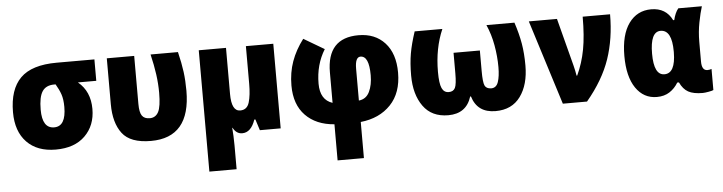

<svg xmlns="http://www.w3.org/2000/svg" viewBox="-48 -789 4708 1250"><g transform="rotate(-5 2306.0 -164.0)"><path d="M474 -413H594V-553H348Q184 -553 110 -479Q36 -405 36 -256Q36 -131 104 -60.5Q172 10 293 10Q416 10 484.5 -57.5Q553 -125 553 -233Q553 -348 474 -413ZM319 -413H328Q349 -378 360.5 -345Q372 -312 372 -262Q372 -135 295 -135Q217 -135 217 -257Q217 -340 241 -376.5Q265 -413 319 -413Z M1173 -298Q1173 -364 1165.5 -421.5Q1158 -479 1140 -553H961Q978 -482 986.5 -420.5Q995 -359 995 -300Q995 -209 976.5 -174.5Q958 -140 920 -140Q885 -140 869.5 -162Q854 -184 854 -239V-553H675V-253Q675 -131 728 -61.5Q781 8 915 8Q1173 8 1173 -298Z M1584 -553V-307Q1584 -232 1570 -185.5Q1556 -139 1511 -139Q1454 -139 1454 -251V-553H1276V240H1454V84Q1454 54 1452.5 22.5Q1451 -9 1449 -31H1451Q1473 10 1511 10Q1569 10 1597 -72H1604L1627 0H1763V-553Z M1857 -271Q1857 -147 1926 -76Q1995 -5 2114 4V240H2286V4Q2409 -9 2482.5 -86Q2556 -163 2556 -295Q2556 -420 2492 -490Q2428 -560 2320 -560Q2114 -560 2114 -335V-136Q2034 -162 2034 -268Q2034 -392 2094 -489L1960 -568Q1909 -501 1883 -428.5Q1857 -356 1857 -271ZM2377 -294Q2377 -230 2355.5 -185.5Q2334 -141 2286 -136V-344Q2286 -420 2321 -420Q2377 -420 2377 -294Z M3156 -553Q3184 -490 3197 -417Q3210 -344 3210 -274Q3210 -214 3197.5 -177Q3185 -140 3151 -140Q3119 -141 3109 -163Q3099 -185 3099 -258V-392H2927V-258Q2927 -186 2915.5 -163Q2904 -140 2874 -140Q2843 -140 2829 -170.5Q2815 -201 2815 -277Q2815 -431 2868 -553H2687Q2661 -475 2650 -412.5Q2639 -350 2639 -269Q2639 -145 2694.5 -67.5Q2750 10 2858 10Q2976 10 3010 -99H3015Q3048 10 3167 10Q3274 10 3330 -67Q3386 -144 3386 -269Q3386 -348 3375 -412.5Q3364 -477 3339 -553Z M3607 0H3765Q3874 -130 3919 -262Q3964 -394 3964 -553H3785Q3785 -427 3768.5 -339Q3752 -251 3716 -174H3712Q3707 -206 3698 -241L3617 -553H3433Z M4361 -72H4372Q4393 -27 4426.5 -8.5Q4460 10 4520 10Q4534 10 4559 5.5Q4584 1 4591 -3V-141Q4579 -136 4564 -136Q4527 -136 4527 -195V-324Q4527 -389 4539 -450.5Q4551 -512 4564 -553H4410Q4399 -540 4390.5 -520.5Q4382 -501 4377 -479H4370Q4329 -562 4233 -562Q4141 -562 4087 -487.5Q4033 -413 4033 -274Q4033 -139 4084 -64.5Q4135 10 4221 10Q4270 10 4304.5 -12.5Q4339 -35 4361 -72ZM4214 -273Q4214 -417 4282 -417Q4356 -417 4356 -275V-270Q4355 -133 4283 -133Q4214 -133 4214 -273Z"/></g></svg>

Font: Noto Sans UI SemiCondensed Black
Style: Regular
Weight: 900
Width: 4
Designer: Monotype Design Team
Foundry: Monotype Imaging Inc.
Version: 1.001